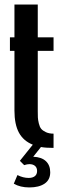

<svg xmlns="http://www.w3.org/2000/svg" viewBox="-20 -654 276 849"><path d="M216.8 -488.8V-429.2H147V-162.1Q147 -144 147.5 -134.3Q147.9 -124.5 151.6 -108.6Q155.3 -92.8 162.1 -84.5Q168.9 -76.2 182.9 -69.6Q196.8 -63 216.8 -63V0Q182.6 0 161.1 -3.9L127 39.1Q163.6 40.5 182.9 58.6Q202.1 76.7 202.1 107.9Q202.1 141.1 177.2 158Q152.3 174.8 109.9 174.8Q69.3 174.8 41 158.2L57.1 120.1Q82 132.8 106.9 132.8Q124 132.8 134 125Q144 117.2 144 102.1Q144 87.4 134.8 79.6Q125.5 71.8 109.9 71.8Q100.1 71.8 86.9 76.2L67.9 57.1L125 -14.2Q83.5 -30.8 63.7 -67.4Q43.9 -104 43.9 -165V-429.2H23.9V-488.8H43.9V-633.8H147V-488.8Z"/></svg>

Font: Margherita Bold
Style: Regular
Weight: 700
Designer: James Puckett
Foundry: Dunwich Type Founders
Version: Version 1.008;hotconv 1.0.109;makeotfexe 2.5.65596